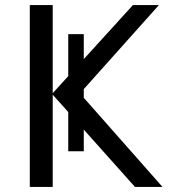

<svg xmlns="http://www.w3.org/2000/svg" viewBox="-20 -734 665 754"><path d="M309 -140H248V-294L187 -362V0H97V-714H187V-368L248 -435V-600H309V-502L502 -714H604L309 -384V-350L618 0H510L309 -225Z"/></svg>

Font: Noto Sans Historical
Style: Regular
Weight: 400
Designer: Monotype Design Team
Foundry: Monotype Imaging Inc.
Version: Version 2.013; ttfautohint (v1.8.4.7-5d5b)